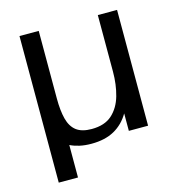

<svg xmlns="http://www.w3.org/2000/svg" viewBox="-97 -584 736 800"><g transform="rotate(-15 271.0 -184.0)"><path d="M58.6 132.8V-499.5H141.6V-207.5Q141.6 -155.3 150.9 -119.4Q160.2 -83.5 183.6 -65.4Q207 -47.4 249.5 -47.4Q305.7 -47.4 337.6 -76.2Q369.6 -105 383.1 -152.6Q396.5 -200.2 396.5 -255.4V-499.5H479.5V0H396.5V-75.2Q372.1 -33.2 331.8 -10.7Q291.5 11.7 232.9 11.7Q204.6 11.7 181.9 6.6Q159.2 1.5 141.6 -7.3V132.8Z"/></g></svg>

Font: Pontano Sans
Style: Regular
Weight: 400
Designer: Vernon Adams
Foundry: Vernon Adams
Version: Version 2.001